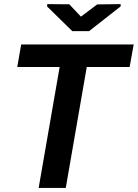

<svg xmlns="http://www.w3.org/2000/svg" viewBox="-20 -931 682 951"><path d="M622.1 -599.1H409.7L305.7 0H171.4L275.4 -599.1H65.4L85 -710.9H642.1ZM380.9 -848.6 461.4 -909.2 577.6 -910.6V-899.4L421.4 -776.9H337.9L213.4 -898.9L213.9 -910.6L323.2 -909.7Z"/></svg>

Font: Roboto Mono
Style: Bold Italic
Weight: 700
Designer: Google
Version: Version 2.000985; 2015; ttfautohint (v1.3)